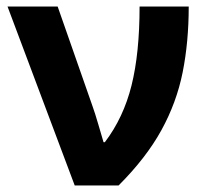

<svg xmlns="http://www.w3.org/2000/svg" viewBox="-20 -566 635 586"><path d="M3 -546H156L262 -243Q270 -221 280 -186.5Q290 -152 296 -132H300Q357 -207 381.5 -305.5Q406 -404 406 -546H556Q556 -438 537.5 -345.5Q519 -253 472.5 -168.5Q426 -84 342 0H208Z"/></svg>

Font: Noto IKEA Latin
Style: Bold
Weight: 700
Designer: Monotype Design Team
Foundry: Monotype Imaging Inc.
Version: Version 1.0